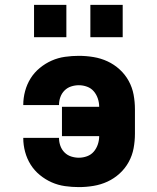

<svg xmlns="http://www.w3.org/2000/svg" viewBox="-20 -756 640 784"><path d="M302 8Q274 8 245.5 4Q217 0 191 -11.5Q165 -23 142.5 -41.5Q120 -60 105 -84Q90 -108 82.5 -136Q75 -164 75 -192Q75 -192 75 -192Q75 -192 75 -193H221Q221 -193 221 -192.5Q221 -192 221 -192Q221 -176 226.5 -160.5Q232 -145 243.5 -133.5Q255 -122 270.5 -117Q286 -112 302 -112Q319 -112 335.5 -118Q352 -124 363 -137Q374 -150 379.5 -166.5Q385 -183 385 -200H233V-320H385Q385 -337 379.5 -353.5Q374 -370 363 -383Q352 -396 335.5 -402Q319 -408 302 -408Q286 -408 270.5 -403Q255 -398 243.5 -386.5Q232 -375 226.5 -359.5Q221 -344 221 -328Q221 -328 221 -327.5Q221 -327 221 -327H75Q75 -328 75 -328Q75 -328 75 -328Q75 -356 82.5 -384Q90 -412 105 -436Q120 -460 142.5 -478.5Q165 -497 191 -508.5Q217 -520 245.5 -524Q274 -528 302 -528Q332 -528 362 -523Q392 -518 419 -505.5Q446 -493 468.5 -472.5Q491 -452 505.5 -425.5Q520 -399 525.5 -369.5Q531 -340 531 -310V-210Q531 -180 525.5 -150.5Q520 -121 505.5 -94.5Q491 -68 468.5 -47.5Q446 -27 419 -14.5Q392 -2 362 3Q332 8 302 8ZM349 -604V-736H481V-604ZM119 -604V-736H251V-604Z"/></svg>

Font: Iosevka SS04 Heavy Extended
Style: Regular
Weight: 900
Width: 7
Monospace: yes
Designer: Belleve Invis
Foundry: Belleve Invis
Version: Version 19.0.0; ttfautohint (v1.8.4)